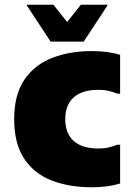

<svg xmlns="http://www.w3.org/2000/svg" viewBox="-20 -780 568 812"><path d="M40 -276Q40 -380 83.5 -443.5Q127 -507 201.5 -535.5Q276 -564 368 -564Q437 -564 488 -548V-384H476Q461 -390 442 -395Q423 -400 396 -400Q327 -400 291.5 -368Q256 -336 256 -276Q256 -216 291.5 -184Q327 -152 396 -152Q423 -152 442 -157Q461 -162 476 -168H488V-4Q437 12 368 12Q273 12 199 -16.5Q125 -45 82.5 -108.5Q40 -172 40 -276ZM194 -604 94 -756V-760H206L264 -687L322 -760H434V-756L334 -604Z"/></svg>

Font: Kufam Black
Style: Regular
Weight: 900
Designer: Wael Morcos, Artur Schmal
Foundry: Original Type
Version: Version 1.301; ttfautohint (v1.8.3)